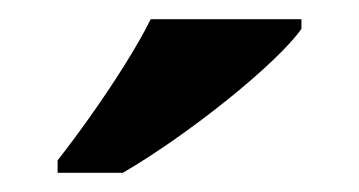

<svg xmlns="http://www.w3.org/2000/svg" viewBox="-20 -786 374 200"><path d="M40 -619Q55 -638 73.5 -664Q92 -690 109 -717Q126 -744 137 -766H294V-756Q285 -743 264 -723Q243 -703 215.5 -681Q188 -659 160 -639.5Q132 -620 108 -606H40Z"/></svg>

Font: Noto Serif Ethiopic
Style: Bold
Weight: 700
Designer: Monotype Design Team
Foundry: Monotype Imaging Inc.
Version: Version 2.102; ttfautohint (v1.8.4.7-5d5b)